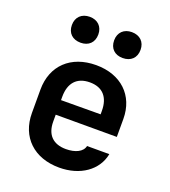

<svg xmlns="http://www.w3.org/2000/svg" viewBox="-144 -890 887 1004"><g transform="rotate(20 300.0 -388.0)"><path d="M417 -642C462 -642 491 -669 491 -714C491 -758 462 -786 417 -786C373 -786 344 -758 344 -714C344 -669 373 -642 417 -642ZM183 -642C227 -642 256 -669 256 -714C256 -758 227 -786 183 -786C138 -786 109 -758 109 -714C109 -669 138 -642 183 -642ZM301 10C418 10 506 -52 524 -146H400C393 -112 353 -93 301 -93C230 -93 190 -132 190 -206V-244H530V-344C530 -474 440 -560 301 -560C161 -560 70 -474 70 -340V-210C70 -76 161 10 301 10ZM190 -344C190 -420 228 -464 301 -464C372 -464 410 -421 410 -345V-326L190 -325Z"/></g></svg>

Font: JetBrains Mono
Style: Bold
Weight: 558
Monospace: yes
Designer: Philipp Nurullin, Konstantin Bulenkov
Foundry: JetBrains
Version: Version 2.305